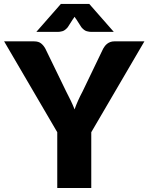

<svg xmlns="http://www.w3.org/2000/svg" viewBox="-34 -934 737 954"><path d="M419.5 -277V0H250.5V-277L-13.5 -728.5H135.5Q157.5 -728.5 170.2 -718.2Q183 -708 191.5 -692L294.5 -480Q307.5 -455 318 -433.2Q328.5 -411.5 336.5 -390.5Q344 -412 353.8 -433.8Q363.5 -455.5 376.5 -480L478.5 -692Q482 -698.5 487 -705Q492 -711.5 498.8 -716.8Q505.5 -722 514.2 -725.2Q523 -728.5 533.5 -728.5H683.5ZM531.5 -775.5H419.5Q410.5 -775.5 397.5 -778.8Q384.5 -782 370.5 -798.5L345.5 -837.5Q343 -841 340.8 -844Q338.5 -847 336.5 -850.5Q334.5 -847 332.2 -844Q330 -841 327.5 -837.5L302.5 -798.5Q288.5 -782 275.5 -778.8Q262.5 -775.5 253.5 -775.5H146.5L268.5 -914.5H409.5Z"/></svg>

Font: Lato 2
Style: Regular
Weight: 900
Designer: Lukasz Dziedzic with Adam Twardoch and Botio Nikoltchev
Foundry: tyPoland Lukasz Dziedzic
Version: Version 2.015; 2015-08-06; http://www.latofonts.com/